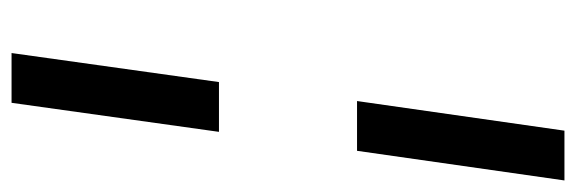

<svg xmlns="http://www.w3.org/2000/svg" viewBox="-344 -396 973 324"><g transform="rotate(90 142.0 -233.5)"><path d="M153 233 202 -117H118L69 233ZM234 -350 284 -700H200L150 -350Z"/></g></svg>

Font: Josefin Slab Thin
Style: Italic
Weight: 100
Italic angle: -12°
Designer: Santiago Orozco
Foundry: Typemade
Version: Version 2.000